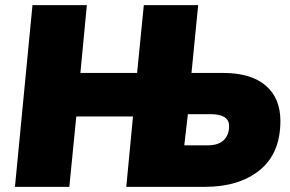

<svg xmlns="http://www.w3.org/2000/svg" viewBox="-20 -725 1126 745"><path d="M106 -705H317L292 -442H512L538 -705H749L723 -442H845Q954 -442 1011 -393Q1068 -344 1068 -256Q1068 -130 988 -65Q908 0 775 0H470L496 -273H276L249 0H38ZM784 -161Q828 -161 848.5 -181.5Q869 -202 869 -236Q869 -282 797 -282H709L695 -161Z"/></svg>

Font: Nunito Sans Heavy Heavy
Style: Italic
Weight: 400
Italic angle: -4.541°
Designer: Vernon Adams
Foundry: Vernon Adams
Version: Version 2.002